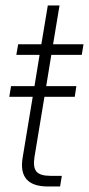

<svg xmlns="http://www.w3.org/2000/svg" viewBox="-20 -676 323 696"><path d="M256.8 -363.8 251 -325.2H141.1L105 -106.9Q99.1 -69.8 112.1 -54.2Q125 -38.6 163.1 -38.6H204.1L197.8 0H153.8Q44.9 0 62 -104L98.6 -325.2H13.7L20 -363.8H105L123.5 -477.1H39.1L45.9 -515.6H129.9L153.3 -656.2H195.8L172.4 -515.6H282.7L276.4 -477.1H166L147.5 -363.8Z"/></svg>

Font: Inter Display ExtraLight
Style: Italic
Weight: 200
Italic angle: -9.39999°
Designer: Rasmus Andersson
Foundry: rsms
Version: Version 4.000;git-a52131595